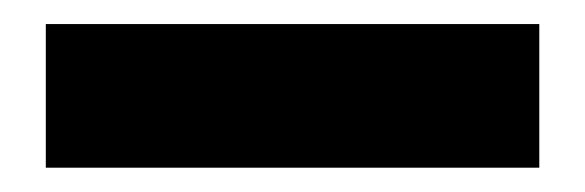

<svg xmlns="http://www.w3.org/2000/svg" viewBox="-20 -0 481 158"><path d="M423.8 138H17.7V19.8H423.8Z"/></svg>

Font: Anek Malayalam Medium
Style: Regular
Weight: 500
Designer: Maithili Shingre (Malayalam) & Yesha Goshar (Latin)
Foundry: Ek Type
Version: Version 1.003